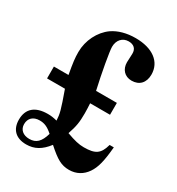

<svg xmlns="http://www.w3.org/2000/svg" viewBox="-169 -789 838 911"><g transform="rotate(30 250.0 -334.0)"><path d="M454 -183C439 -128 416 -112 353 -112C326 -112 301 -118 257 -134C273 -181 277 -205 277 -254C277 -274 276 -289 275 -308H384V-373H270C250 -461 231 -569 231 -592C231 -629 254 -654 287 -654C315 -654 332 -639 331 -611C331 -592 329 -580 329 -564C329 -526 353 -499 391 -499C433 -499 459 -526 459 -571C459 -641 401 -684 308 -684C259 -684 216 -672 184 -650C136 -616 105 -554 105 -491C105 -458 108 -435 119 -373H39V-308H137C172 -210 176 -194 178 -157C158 -162 145 -164 127 -164C58 -164 21 -132 21 -72C21 -18 53 13 109 13C154 13 188 -6 221 -49C276 0 303 16 346 16C386 16 418 -3 439 -34C460 -65 470 -104 477 -183ZM181 -86C167 -37 146 -17 109 -17C75 -17 53 -36 53 -66C53 -98 74 -118 109 -118C135 -118 154 -110 181 -86Z"/></g></svg>

Font: STIXGeneral
Style: Bold
Weight: 700
Designer: MicroPress Inc., with final additions and corrections provided by Coen Hoffman, Elsevier (retired)
Version: Version 1.1.0